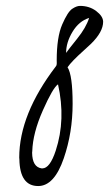

<svg xmlns="http://www.w3.org/2000/svg" viewBox="-20 -580 368 648"><path d="M171.4 -376Q171.4 -454.6 189.9 -497.3Q208.5 -540 223.4 -550Q238.3 -560.1 250 -560.1Q281.7 -560.1 304.7 -542.7Q327.6 -525.4 328.1 -506.8Q328.1 -472.2 287.1 -432.1L261.7 -408.7Q221.7 -373 208 -353Q225.1 -326.2 225.1 -229.5Q225.1 -132.8 195.3 -45.9Q163.1 47.9 108.9 47.9Q46.9 47.9 45.4 -42.5Q45.4 -45.4 44.9 -47.9Q44.9 -194.3 168.5 -356Q171.9 -360.4 171.6 -366.7Q171.4 -373 171.4 -376ZM120.6 -11.7H123Q148.4 -11.7 168 -71.3Q202.6 -176.8 175.8 -295.4Q158.7 -284.2 124.8 -207.8Q90.8 -131.3 88.9 -69.8Q88.9 -66.9 88.4 -64.9Q88.9 -16.1 120.6 -11.7ZM203.1 -401.4Q210.4 -412.1 240.5 -449.5Q270.5 -486.8 280.8 -519.5Q246.6 -508.8 224.9 -472.9Q203.1 -437 203.1 -401.4Z"/></svg>

Font: Kristi
Style: Regular
Weight: 400
Italic angle: -15°
Version: Version 1.004